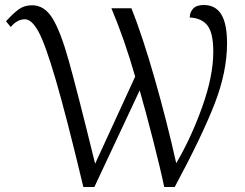

<svg xmlns="http://www.w3.org/2000/svg" viewBox="-20 -747 977 767"><path d="M80 -670Q48 -670 23 -639L4 -662Q32 -693 54.5 -709.5Q77 -726 108 -726Q157 -726 189 -675Q221 -624 254 -507Q287 -390 360 -93L520 -441Q478 -588 425 -714H505Q549 -604 598 -432.5Q647 -261 684 -95Q743 -195 787.5 -319Q832 -443 832 -540Q832 -616 808.5 -645.5Q785 -675 738 -677Q738 -698 751.5 -712.5Q765 -727 794 -727Q841 -727 864 -689.5Q887 -652 887 -574Q887 -460 837 -331.5Q787 -203 678 0H636Q622 -68 592 -185.5Q562 -303 538 -386L357 0H313Q245 -284 202.5 -429Q160 -574 133 -622Q106 -670 80 -670Z"/></svg>

Font: Noto Serif Light
Style: Regular
Weight: 300
Designer: Monotype Design Team
Foundry: Monotype Imaging Inc.
Version: Version 1.001